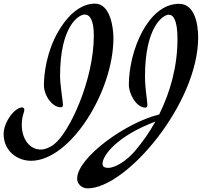

<svg xmlns="http://www.w3.org/2000/svg" viewBox="-110 -773 1112 1058"><path d="M515 -563C515 -621 498 -753 413 -753C358 -753 281 -720 211 -599C147 -490 132 -366 132 -304C132 -244 180 -182 223 -182C230 -182 237 -183 237 -196C237 -210 221 -307 221 -355C221 -627 322 -693 357 -693C384 -693 407 -664 407 -577C407 -333 273 -43 188 22C162 42 136 51 114 51C55 51 10 -5 10 -85C10 -135 24 -151 24 -169C24 -177 17 -181 12 -181C-29 -181 -90 -100 -90 -35C-90 61 -13 113 61 113C277 113 515 -268 515 -563ZM982 -567C982 -643 962 -752 877 -752C704 -752 600 -490 600 -306C600 -256 641 -180 691 -180C699 -180 702 -186 702 -192C702 -223 689 -282 689 -352C689 -625 788 -692 820 -692C846 -692 868 -660 868 -558C868 -406 828 -265 767 -142C586 -99 315 95 315 212C315 239 339 265 373 265C586 265 982 -202 982 -567ZM632 61C590 110 528 152 486 152C470 152 455 148 455 129C455 83 536 -24 746 -103C713 -43 674 12 632 61Z"/></svg>

Font: Mervale Script
Style: Regular
Weight: 400
Designer: Astigmatic (AOETI)
Foundry: Astigmatic (AOETI)
Version: Version 1.000